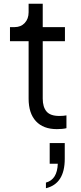

<svg xmlns="http://www.w3.org/2000/svg" viewBox="-20 -680 428 1020"><path d="M132 -156V-461H33V-536H58Q91 -536 111.5 -558Q132 -580 132 -615V-660H207V-536H325V-461H207V-156Q207 -112 227 -88Q247 -64 295 -64Q317 -64 333 -67V1Q313 6 282 6Q210 6 171 -36Q132 -78 132 -156ZM287 190H244V80H324V164Q324 296 224 320V290Q284 274 287 190Z"/></svg>

Font: Eudoxus Sans
Style: Regular
Weight: 400
Designer: Stijn de Vries
Foundry: tokotype
Version: Version 2.005